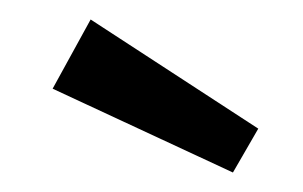

<svg xmlns="http://www.w3.org/2000/svg" viewBox="-20 -816 311 197"><path d="M73 -796 245 -684 219 -639 34 -725Z"/></svg>

Font: Fira Sans Condensed
Style: Regular
Weight: 400
Width: 3
Designer: Carrois Corporate & Edenspiekermann AG
Foundry: Carrois Corporate GbR & Edenspiekermann AG
Version: Version 4.202;PS 004.202;hotconv 1.0.88;makeotf.lib2.5.64775